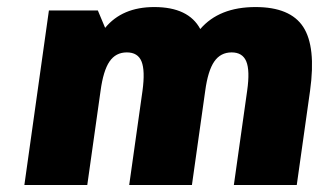

<svg xmlns="http://www.w3.org/2000/svg" viewBox="-20 -530 914 550"><path d="M268.1 -270 230 0H49.8L120.1 -500H260.3L281.2 -450.2Q330.1 -509.8 421.9 -509.8Q520 -509.8 553.7 -446.8Q607.9 -509.8 711.9 -509.8Q811.5 -509.8 848.6 -452.9Q885.7 -396 868.2 -270L830.1 0H649.9L688 -270Q696.3 -328.1 685.5 -354Q674.8 -379.9 643.6 -379.9Q611.8 -379.9 593.8 -353.8Q575.7 -327.6 567.9 -270L529.8 0H350.1L388.2 -270Q396 -327.6 385.5 -353.8Q375 -379.9 343.3 -379.9Q311.5 -379.9 293.7 -353.8Q275.9 -327.6 268.1 -270Z"/></svg>

Font: Fivo Sans Heavy
Style: Regular
Weight: 900
Designer: Alexander Slobzheninov
Foundry: Alexander Slobzheninov
Version: 1.0